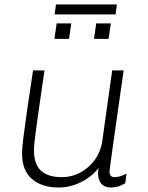

<svg xmlns="http://www.w3.org/2000/svg" viewBox="-20 -824 657 854"><path d="M172 -471Q156 -363 143.5 -272Q131 -181 131 -157Q131 -93 162.5 -64.5Q194 -36 255 -36Q299 -36 338 -57Q377 -78 403 -115Q429 -152 435 -197L479 -511H530Q467 -72 467 -61Q467 -36 490 -36Q513 -36 543 -52L537 -9Q507 10 474 10Q445 10 430.5 -7Q416 -24 416 -54Q416 -60 418 -76Q386 -36 338.5 -13Q291 10 241 10Q166 10 122 -28Q78 -66 78 -142Q78 -163 84.5 -215.5Q91 -268 97.5 -311.5Q104 -355 107 -377L127 -511H178ZM500 -804 494 -760H223L229 -804ZM287 -651H222L232 -720H297ZM463 -651H398L408 -720H473Z"/></svg>

Font: Chivo Thin Italic
Style: Regular
Weight: 100
Italic angle: -8.05°
Designer: Hector Gatti
Foundry: Omnibus-Type
Version: Version 1.007